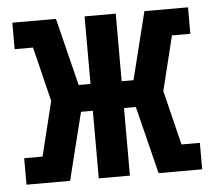

<svg xmlns="http://www.w3.org/2000/svg" viewBox="-43 -567 686 614"><g transform="rotate(-5 300.0 -260.0)"><path d="M18 0V-85H77L120 -260L77 -435H18V-520H158L212 -303H250V-520H350V-303H388L442 -520H582V-435H523L480 -260L523 -85H582V0H442L388 -217H350V0H250V-217H212L158 0Z"/></g></svg>

Font: Iosevka HT Extended
Style: Bold
Weight: 700
Width: 7
Monospace: yes
Designer: Belleve Invis
Foundry: Belleve Invis
Version: Version 32.3.0; ttfautohint (v1.8.4)